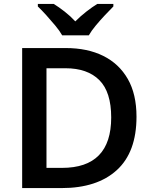

<svg xmlns="http://www.w3.org/2000/svg" viewBox="-20 -959 775 979"><path d="M676 -364Q676 -183 575.5 -91.5Q475 0 294 0H93V-714H315Q426 -714 506.5 -674Q587 -634 631.5 -556.5Q676 -479 676 -364ZM547 -360Q547 -490 486.5 -550.5Q426 -611 314 -611H217V-103H296Q547 -103 547 -360ZM297 -779Q284 -802 261.5 -829Q239 -856 215.5 -882Q192 -908 173 -926V-939H254Q280 -923 309.5 -900Q339 -877 364 -850Q391 -877 420.5 -900Q450 -923 476 -939H558V-926Q540 -908 515.5 -882Q491 -856 468.5 -829Q446 -802 433 -779Z"/></svg>

Font: Noto Sans Sundanese SemiBold
Style: Regular
Weight: 600
Version: Version 2.003